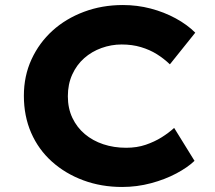

<svg xmlns="http://www.w3.org/2000/svg" viewBox="-20 -734 855 764"><path d="M466 10Q383 10 311.5 -16.5Q240 -43 186.5 -91Q133 -139 104 -205.5Q75 -272 75 -353Q75 -432 105.5 -498Q136 -564 189 -612Q242 -660 314 -687Q386 -714 469 -714Q526 -714 579.5 -700Q633 -686 679 -661Q725 -636 757 -604L656 -478Q632 -501 604 -518.5Q576 -536 541 -546.5Q506 -557 464 -557Q423 -557 384 -543Q345 -529 315 -502.5Q285 -476 267.5 -437.5Q250 -399 250 -351Q250 -303 268 -265Q286 -227 317.5 -200.5Q349 -174 391 -160Q433 -146 482 -146Q525 -146 560 -158Q595 -170 623 -187.5Q651 -205 673 -225L754 -94Q727 -68 682 -44Q637 -20 581 -5Q525 10 466 10Z"/></svg>

Font: Lexend Exa
Style: Bold
Weight: 700
Designer: Bonnie Shaver-Troup, Thomas Jockin
Foundry: Lexend
Version: Version 1.007